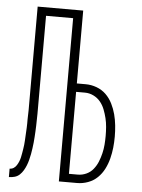

<svg xmlns="http://www.w3.org/2000/svg" viewBox="-53 -777 605 819"><g transform="rotate(5 250.0 -367.5)"><path d="M230 0V-699H114V-304Q114 -292 114 -279.5Q114 -267 113.5 -254.5Q113 -242 113 -229.5Q113 -217 112 -204.5Q111 -192 110.5 -179.5Q110 -167 108.5 -155Q107 -143 105.5 -130.5Q104 -118 101.5 -105.5Q99 -93 96 -81Q93 -69 88.5 -57.5Q84 -46 77.5 -35Q71 -24 62 -15.5Q53 -7 41 -3.5Q29 0 16 0V-36Q26 -36 33.5 -41Q41 -46 46 -54Q51 -62 54.5 -70.5Q58 -79 60 -88Q62 -97 63.5 -106Q65 -115 66.5 -124Q68 -133 69 -142Q70 -151 70.5 -160.5Q71 -170 71.5 -179Q72 -188 72.5 -197.5Q73 -207 73.5 -216Q74 -225 74 -234Q74 -243 74 -252.5Q74 -262 74.5 -271Q75 -280 75 -289.5Q75 -299 75 -308V-735H270V-423H308Q332 -423 355 -414.5Q378 -406 395 -389.5Q412 -373 423 -351Q434 -329 440 -306Q446 -283 448.5 -259Q451 -235 451 -211Q451 -187 448.5 -163.5Q446 -140 440 -116.5Q434 -93 423 -71.5Q412 -50 395 -33.5Q378 -17 355 -8.5Q332 0 308 0ZM308 -36Q327 -36 344.5 -44Q362 -52 374 -67Q386 -82 393 -99.5Q400 -117 404.5 -135.5Q409 -154 410.5 -173Q412 -192 412 -211Q412 -230 410.5 -249Q409 -268 404.5 -286.5Q400 -305 393 -323Q386 -341 374 -355.5Q362 -370 344.5 -378.5Q327 -387 308 -387H270V-36Z"/></g></svg>

Font: Iosevka Term Curly Extralight
Style: Regular
Weight: 200
Designer: Belleve Invis
Foundry: Belleve Invis
Version: Version 32.3.0